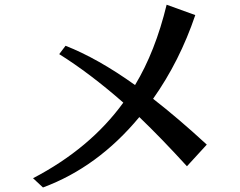

<svg xmlns="http://www.w3.org/2000/svg" viewBox="-20 -787 1040 831"><path d="M123 -15.6Q370.1 -144.5 513.7 -342.8Q370.1 -468.8 236.3 -552.7L263.7 -588.9Q403.3 -534.2 564.5 -418.9Q652.3 -564.5 701.2 -766.6L825.2 -721.7Q757.8 -522.5 642.6 -359.4Q752 -274.4 875 -161.1L789.1 -67.4Q679.7 -187.5 583 -280.3Q403.3 -63.5 166 24.4Z"/></svg>

Font: GenEi LateGo v2
Style: Medium
Weight: 500
Designer: o_tamon (Modified)
Foundry: o_tamon / Adobe Systems Incorporated / FONT 910 / Philipp H. Poll
Version: Version 2.1;Original Version 1.004